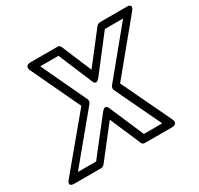

<svg xmlns="http://www.w3.org/2000/svg" viewBox="-159 -930 1190 1150"><g transform="rotate(-30 436.0 -355.5)"><path d="M485 -453 665 -686H791L533 -372C526 -363 525 -351 528 -344L680 -25H553L451 -262C451 -262 439 -301 408 -262L223 -25H97L361 -344C368 -353 369 -365 366 -372L218 -686H344L442 -453C442 -453 454 -413 485 -453ZM474 -515 386 -724C383 -730 376 -736 367 -736H181C133 -736 153 -697 153 -697L313 -358L27 -14C-6 26 42 25 42 25H229C238 25 246 20 252 13L419 -201L511 13C514 20 521 25 530 25H717C765 25 745 -14 745 -14L581 -358L860 -697C893 -738 846 -736 846 -736H660C653 -736 642 -732 636 -724Z"/></g></svg>

Font: Asimov
Style: WidOuIt
Weight: 500
Designer: Google
Version: Version 2.000980; 2014